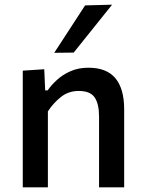

<svg xmlns="http://www.w3.org/2000/svg" viewBox="-20 -798 615 818"><path d="M77 0V-497L168.5 -503L172.5 -413H183Q199 -436 223.5 -458.2Q248 -480.5 281.2 -495Q314.5 -509.5 357 -509.5Q434.5 -509.5 471.8 -464.5Q509 -419.5 509 -332.5V0H402V-301.5Q402 -355.5 383.2 -383Q364.5 -410.5 315.5 -410.5Q272 -410.5 239.8 -385Q207.5 -359.5 184 -323.5V0ZM211 -573Q244 -623.5 277 -674.2Q310 -725 342.5 -775L457.5 -778Q415.5 -725.5 374.8 -674.8Q334 -624 294 -574Z"/></svg>

Font: Commissioner Medium
Style: Regular
Weight: 500
Designer: Kostas Bartsokas
Foundry: Kostas Bartsokas
Version: Version 1.000; ttfautohint (v1.8.3)